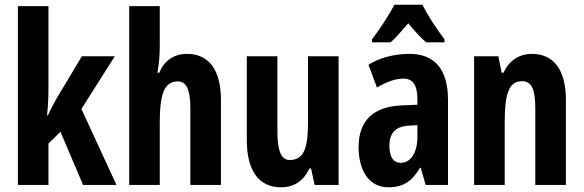

<svg xmlns="http://www.w3.org/2000/svg" viewBox="-20 -786 2480 816"><path d="M186 -429V-760H56V0H186V-176L237 -226L333 0H475L326 -323L468 -547H328L222 -370C211 -350 196 -324 184 -296H180C185 -339 186 -383 186 -429Z M659 -591V-760H529V0H659V-263C659 -385 677 -440 736 -440C773 -440 789 -404 789 -324V0H919V-361C919 -487 869 -557 775 -557C720 -557 678 -529 657 -477H649C656 -513 659 -552 659 -591Z M1419 -547H1289V-269C1289 -165 1276 -106 1211 -106C1174 -106 1159 -147 1159 -229V-547H1029V-190C1029 -65 1077 10 1174 10C1230 10 1270 -17 1295 -70H1302L1317 0H1419Z M1775 -766H1656C1637 -728 1592 -658 1561 -619V-606H1640C1660 -623 1686 -653 1715 -687C1743 -653 1768 -626 1791 -606H1869V-619C1832 -668 1797 -722 1775 -766ZM1721 -557C1655 -557 1595 -541 1546 -511L1582 -414C1626 -440 1663 -452 1694 -452C1736 -452 1754 -423 1754 -363V-341L1686 -338C1569 -333 1504 -275 1504 -161C1504 -73 1540 10 1631 10C1695 10 1732 -17 1765 -73H1768L1789 0H1884V-362C1884 -491 1827 -557 1721 -557ZM1717 -252 1754 -254V-204C1754 -137 1725 -94 1684 -94C1652 -94 1635 -118 1635 -167C1635 -221 1662 -249 1717 -252Z M2241 -557C2186 -557 2144 -529 2120 -477H2112L2098 -547H1995V0H2125V-263C2125 -393 2144 -441 2199 -441C2242 -441 2255 -401 2255 -324V0H2385V-362C2385 -489 2333 -557 2241 -557Z"/></svg>

Font: Noto Sans Ethiopic ExtraCondensed
Style: Bold
Weight: 700
Width: 2
Designer: Monotype Design Team
Foundry: Monotype Imaging Inc.
Version: Version 2.102